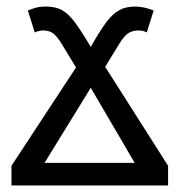

<svg xmlns="http://www.w3.org/2000/svg" viewBox="-20 -566 548 586"><path d="M15 -60 212 -360 169 -431Q153 -457 141 -465Q129 -473 113 -473Q102 -473 95 -470.5Q88 -468 86 -467L65 -534Q80 -540 91.5 -543Q103 -546 120 -546Q149 -546 168.5 -535.5Q188 -525 207 -500Q226 -475 257 -423Q286 -474 305 -499Q324 -524 344 -535Q364 -546 392 -546Q419 -546 449 -534L428 -467Q418 -473 403 -473Q385 -473 372 -465Q359 -457 342 -429L301 -362L493 -60V0H15ZM391 -69 257 -298 116 -69Z"/></svg>

Font: Noto Sans Display
Style: Regular
Weight: 400
Designer: Monotype Design team
Foundry: Monotype Imaging Inc.
Version: Version 1.000